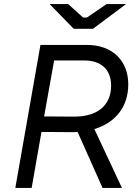

<svg xmlns="http://www.w3.org/2000/svg" viewBox="-20 -920 683 940"><path d="M55 0H135L183 -274L329 -273C340 -273 350 -273 360 -274L482 0H577L442 -288C544 -319 608 -396 608 -507C608 -623 530 -700 406 -700H178ZM341 -779H435L597 -900H502L405 -834H387L314 -900H223ZM196 -350 245 -624H392C477 -624 524 -578 524 -501C524 -405 458 -348 341 -349Z"/></svg>

Font: Fixel Display
Style: Italic
Weight: 400
Italic angle: -10°
Designer: AlfaBravo + MacPaw
Foundry: Kyrylo Tkachov, Marchela Mozhyna, Serhii Makarenko, Maria Weinstein, Zakhar Kryvoshyya
Version: Version 1.210;Glyphs 3.2 (3217)